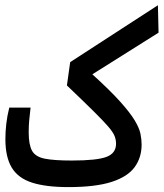

<svg xmlns="http://www.w3.org/2000/svg" viewBox="-20 -725 638 748"><path d="M246.1 3.9Q158.2 3.9 104.2 -13.7Q50.3 -31.2 25.6 -72.3Q1 -113.3 1 -183.1Q1 -211.4 4.4 -241.9Q7.8 -272.5 16.1 -305.7H99.1Q95.7 -276.4 93.8 -255.9Q91.8 -235.4 91.8 -209.5Q91.8 -161.6 104.7 -137.9Q117.7 -114.3 154.1 -106.9Q190.4 -99.6 259.8 -99.6Q357.4 -99.6 394.8 -113.8Q432.1 -127.9 432.1 -165Q432.1 -180.7 426.3 -195.3Q420.4 -210 401.4 -232.2Q382.3 -254.4 344 -292.2Q305.7 -330.1 240.7 -392.1L253.4 -482.9L595.2 -704.6L597.7 -597.7L339.8 -435.5Q408.7 -373 447.5 -329.8Q486.3 -286.6 504.4 -256.6Q522.5 -226.6 527.1 -204.3Q531.7 -182.1 531.7 -161.6Q531.7 -111.3 504.6 -74Q477.5 -36.6 415 -16.4Q352.5 3.9 246.1 3.9Z"/></svg>

Font: CaskaydiaCove NFP
Style: Regular
Weight: 400
Designer: Aaron Bell
Foundry: Saja Typeworks
Version: Version 2111.001; VTT 6.35;Nerd Fonts 3.1.1